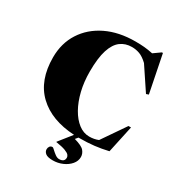

<svg xmlns="http://www.w3.org/2000/svg" viewBox="-225 -901 1189 1280"><g transform="rotate(30 370.0 -261.0)"><path d="M373 232.5Q333.5 232.5 317.2 219.5Q301 206.5 301 188Q301 176 308 166Q315 156 329 156Q333 156 345.5 168Q358 180 374.2 192Q390.5 204 405.5 204Q446.5 204 446.5 169.5Q446.5 160 438.5 150.2Q430.5 140.5 406.2 131.2Q382 122 333.5 114.5V112L411.5 14Q233.5 4.5 132.8 -91.5Q32 -187.5 32 -364Q32 -472.5 85 -555Q138 -637.5 233.2 -683.8Q328.5 -730 456 -730Q495 -730 525 -727.2Q555 -724.5 590.5 -717L644 -755H652L709.5 -468L691 -461.5L576 -634Q542 -666 513.5 -676.2Q485 -686.5 454 -686.5Q404.5 -686.5 368 -659.5Q331.5 -632.5 311.5 -570.8Q291.5 -509 291.5 -403.5Q291.5 -325.5 308 -257.2Q324.5 -189 353.8 -137.2Q383 -85.5 421.5 -56Q460 -26.5 504 -26.5Q542 -26.5 573.5 -39.5L696.5 -218.5H716L671 -9.5Q618 3 566.2 9Q514.5 15 451 15Q448.5 15 446.5 15L430 35Q490 51.5 507.8 73Q525.5 94.5 525.5 119.5Q525.5 150.5 503.8 176.2Q482 202 447.2 217.2Q412.5 232.5 373 232.5Z"/></g></svg>

Font: Newsreader 72pt ExtraBold
Style: Regular
Weight: 800
Designer: Hugues Gentile
Foundry: Production Type
Version: Version 1.003; ttfautohint (v1.8.3)